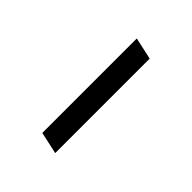

<svg xmlns="http://www.w3.org/2000/svg" viewBox="20 -455 411 411"><g transform="rotate(-45 225.5 -250.0)"><path d="M88 -275H374L363 -225H77Z"/></g></svg>

Font: Epunda Slab Light
Style: Italic
Weight: 300
Italic angle: -12°
Designer: Simon Atzbach
Foundry: typofactur
Version: Version 1.102